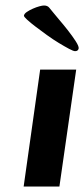

<svg xmlns="http://www.w3.org/2000/svg" viewBox="-20 -678 306 698"><path d="M67 -621Q67 -617 79 -606Q91 -595 109.5 -581Q128 -567 150 -551Q172 -535 193.5 -522Q215 -509 231 -500.5Q247 -492 253 -492Q264 -492 266 -502Q267 -510 255 -528.5Q243 -547 227 -567.5Q211 -588 195 -606.5Q179 -625 173 -633Q166 -641 159.5 -649.5Q153 -658 140 -658Q134 -658 123 -655Q112 -652 99.5 -646.5Q87 -641 77.5 -634.5Q68 -628 67 -621ZM66 0 126 -425H257L196 0Z"/></svg>

Font: Gamine
Style: Bold Italic
Weight: 700
Designer: Tapiwanashe Sebastian Garikayi
Version: Version 1.000